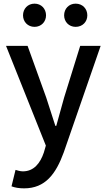

<svg xmlns="http://www.w3.org/2000/svg" viewBox="-20 -801 584 1051"><path d="M394 -654C432 -654 458 -682 458 -717C458 -753 432 -781 394 -781C357 -781 331 -753 331 -717C331 -682 357 -654 394 -654ZM169 -654C206 -654 232 -682 232 -717C232 -753 206 -781 169 -781C132 -781 106 -753 106 -717C106 -682 132 -654 169 -654ZM531 -550H419L331 -267L288 -112H283C266 -163 249 -218 233 -267L131 -550H13L231 -4L220 34C200 93 165 137 105 137C91 137 75 132 65 129L43 219C62 226 84 230 112 230C228 230 286 151 329 33Z"/></svg>

Font: Source Han Sans KR Medium
Style: Regular
Weight: 500
Designer: Ryoko NISHIZUKA (kana & ideographs); Paul D. Hunt (Latin, Greek & Cyrillic); Wenlong ZHANG (bopomofo); Sandoll Communica
Foundry: Adobe Systems Incorporated
Version: Version 1.001;PS 1.001;hotconv 1.0.78;makeotf.lib2.5.61930